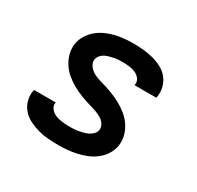

<svg xmlns="http://www.w3.org/2000/svg" viewBox="-121 -669 842 819"><g transform="rotate(30 300.0 -260.0)"><path d="M255 8Q229 8 204 6Q179 4 155.5 -2.5Q132 -9 110.5 -19.5Q89 -30 73 -47.5Q57 -65 50 -88.5Q43 -112 47 -137Q48 -139 48 -140.5Q48 -142 49 -144H156Q155 -143 155 -142.5Q155 -142 155 -142Q153 -130 158 -120.5Q163 -111 171 -104.5Q179 -98 189 -94Q199 -90 210 -88Q221 -86 232 -85Q243 -84 255 -84Q266 -84 277 -84.5Q288 -85 299.5 -87Q311 -89 322.5 -92Q334 -95 344.5 -100Q355 -105 364 -114Q373 -123 375 -134Q377 -145 373 -155Q369 -165 362 -172.5Q355 -180 346 -185Q337 -190 327.5 -194Q318 -198 308 -201Q298 -204 288 -207Q264 -214 240.5 -223Q217 -232 195.5 -244Q174 -256 155.5 -271.5Q137 -287 123.5 -307.5Q110 -328 103.5 -352.5Q97 -377 101 -403Q105 -425 117.5 -445Q130 -465 148 -480Q166 -495 187.5 -504.5Q209 -514 231 -519Q253 -524 275 -526Q297 -528 319 -528Q344 -528 368 -525.5Q392 -523 415 -517Q438 -511 459 -500Q480 -489 494.5 -471.5Q509 -454 515.5 -431Q522 -408 518 -383Q518 -381 517.5 -379.5Q517 -378 517 -376H410Q410 -377 410 -377.5Q410 -378 410 -378Q413 -395 403.5 -407.5Q394 -420 380 -426Q366 -432 350.5 -434Q335 -436 319 -436Q308 -436 297.5 -435.5Q287 -435 276.5 -433Q266 -431 255 -428Q244 -425 234 -420Q224 -415 216.5 -406Q209 -397 207 -387Q205 -376 209 -366Q213 -356 220 -348.5Q227 -341 235.5 -335.5Q244 -330 253.5 -326Q263 -322 273 -319Q283 -316 293 -313H294Q318 -306 341 -297Q364 -288 385.5 -276Q407 -264 425.5 -248.5Q444 -233 457.5 -213Q471 -193 477.5 -168.5Q484 -144 480 -118Q476 -95 463 -74.5Q450 -54 431 -39Q412 -24 389.5 -15Q367 -6 344.5 -1Q322 4 299.5 6Q277 8 255 8Z"/></g></svg>

Font: Iosevka SS04 Semibold Extended
Style: Italic
Weight: 600
Width: 7
Italic angle: -9°
Monospace: yes
Designer: Belleve Invis
Foundry: Belleve Invis
Version: Version 19.0.0; ttfautohint (v1.8.4)